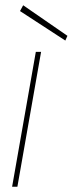

<svg xmlns="http://www.w3.org/2000/svg" viewBox="-20 -709 276 729"><path d="M26 0 116 -512H136L46 0ZM228 -555 56 -667 68 -689 236 -573Z"/></svg>

Font: DM Sans 12pt Thin
Style: Italic
Weight: 250
Italic angle: -10°
Version: Version 4.004;gftools[0.9.30]